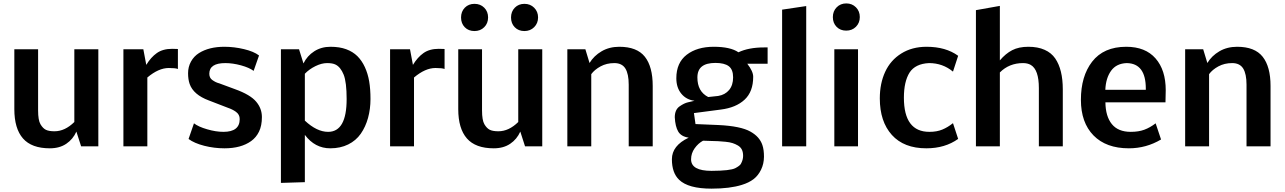

<svg xmlns="http://www.w3.org/2000/svg" viewBox="-20 -872 7657 1144"><path d="M304.7 -89.8Q366.7 -89.8 422.9 -145V-578.6H565.9V0H463.4L435.1 -87.9Q415 -42.5 375 -15.4Q335 11.7 276.9 11.7Q168.5 11.7 116.9 -47.1Q65.4 -106 65.4 -221.7V-578.6H207V-213.9Q207 -155.8 221.2 -131.6Q235.4 -107.4 253.4 -98.6Q271.5 -89.8 304.7 -89.8Z M985.8 -466.8Q924.8 -466.8 857.9 -410.2V0H715.3V-578.6H834L851.6 -485.4Q878.9 -530.8 914.6 -555.9Q950.2 -581.1 1005.4 -581.1Q1016.6 -581.1 1040 -580.1V-460.9Q1026.4 -466.8 985.8 -466.8Z M1311 -86.4Q1408.2 -86.4 1408.2 -162.1Q1408.7 -189.5 1385.3 -206.1Q1364.7 -220.7 1338.4 -229.5L1224.6 -273.4Q1132.3 -307.6 1109.9 -372.1Q1100.6 -398.4 1100.6 -436Q1100.6 -473.6 1117.9 -505.1Q1135.3 -536.6 1165.5 -555.7Q1225.6 -593.3 1316.9 -593.3Q1375 -593.3 1433.6 -579.3Q1492.2 -565.4 1523.4 -541.5L1491.2 -449.7Q1464.8 -469.2 1415.8 -482.7Q1366.7 -496.1 1322.3 -496.1Q1227.1 -496.1 1227.1 -432.6Q1227.1 -408.2 1244.6 -395.5Q1265.6 -380.4 1286.1 -375.5L1379.9 -340.8Q1472.2 -307.6 1506.8 -265.6Q1540.5 -225.6 1540.5 -174.3Q1540.5 -123 1523.4 -87.9Q1506.3 -52.7 1476.1 -31.2Q1416 11.7 1317.9 11.7Q1255.9 11.7 1196.8 -3.4Q1137.7 -18.6 1103.5 -43.9L1135.7 -137.2Q1162.1 -116.7 1214.4 -101.6Q1266.6 -86.4 1311 -86.4Z M2045.4 -281.7Q2045.4 -381.8 2027.8 -426.8Q2009.3 -472.7 1979 -487.3Q1961.4 -496.1 1929 -496.1Q1896.5 -496.1 1859.6 -478Q1822.8 -460 1796.4 -432.6V-153.3Q1867.7 -86.4 1935.1 -86.4Q2045.4 -86.4 2045.4 -281.7ZM1947.8 11.7Q1856.4 11.7 1796.4 -68.4V213.4L1653.8 217.8V-578.6H1761.7L1788.1 -494.1Q1810.5 -539.6 1852.5 -566.4Q1894.5 -593.3 1949 -593.3Q2003.4 -593.3 2043 -578.6Q2082.5 -564 2109.4 -537.4Q2136.2 -510.7 2154.1 -471.9Q2171.9 -433.1 2179.7 -387.2Q2187.5 -341.3 2187.5 -282Q2187.5 -222.7 2172.9 -169.4Q2158.2 -116.2 2129.6 -75.2Q2101.1 -34.2 2054.4 -11.2Q2007.8 11.7 1947.8 11.7Z M2574.7 -466.8Q2513.7 -466.8 2446.8 -410.2V0H2304.2V-578.6H2422.9L2440.4 -485.4Q2467.8 -530.8 2503.4 -555.9Q2539.1 -581.1 2594.2 -581.1Q2605.5 -581.1 2628.9 -580.1V-460.9Q2615.2 -466.8 2574.7 -466.8Z M2710.4 0ZM2949.7 -89.8Q3011.7 -89.8 3067.9 -145V-578.6H3210.9V0H3108.4L3080.1 -87.9Q3060.1 -42.5 3020 -15.4Q2980 11.7 2921.9 11.7Q2813.5 11.7 2762 -47.1Q2710.4 -106 2710.4 -221.7V-578.6H2852.1V-213.9Q2852.1 -155.8 2866.2 -131.6Q2880.4 -107.4 2898.4 -98.6Q2916.5 -89.8 2949.7 -89.8ZM2888.2 -768.1Q2888.2 -732.9 2865.2 -710Q2842.3 -687 2806.9 -687Q2771.5 -687 2749.3 -709.7Q2727.1 -732.4 2727.1 -767.8Q2727.1 -803.2 2749.5 -826.2Q2772 -849.1 2807.1 -849.1Q2842.3 -849.1 2865.2 -826.2Q2888.2 -803.2 2888.2 -768.1ZM3186 -768.1Q3186 -733.4 3162.8 -710.2Q3139.6 -687 3104.5 -687Q3069.3 -687 3047.1 -709.7Q3024.9 -732.4 3024.9 -767.8Q3024.9 -803.2 3047.4 -826.2Q3069.8 -849.1 3104.7 -849.1Q3139.6 -849.1 3162.8 -825.9Q3186 -802.7 3186 -768.1Z M3502.9 -430.2V0H3360.4V-578.6H3467.8L3492.7 -496.6Q3518.6 -539.6 3564.5 -566.4Q3610.4 -593.3 3669.9 -593.3Q3775.4 -593.3 3822.3 -533.9Q3869.1 -474.6 3869.1 -359.9V0H3726.1V-367.2Q3726.1 -431.6 3706.1 -463.9Q3686 -496.1 3640.4 -496.1Q3594.7 -496.1 3558.6 -476.6Q3522.5 -457 3502.9 -430.2Z M4097.7 77.6Q4097.7 146 4219.7 146Q4331.1 145.5 4361.3 129.9Q4387.2 116.2 4394 105Q4407.7 80.6 4407.7 57.1Q4407.7 33.7 4399.9 18.8Q4392.1 3.9 4376.7 -5.1Q4361.3 -14.2 4344.5 -19.5Q4327.6 -24.9 4302.7 -27.3Q4277.8 -29.8 4258.8 -30.8Q4239.7 -31.7 4211.9 -32.2Q4184.1 -32.7 4168.9 -33.7Q4139.6 -17.6 4118.7 12Q4097.7 41.5 4097.7 77.6ZM4135.3 -410.2Q4135.3 -326.7 4199.7 -293.9L4259.3 -300.3Q4300.3 -307.1 4324.2 -335.7Q4348.1 -364.3 4348.1 -411.1Q4348.1 -458 4322.3 -477.5Q4296.4 -497.1 4242.7 -497.1Q4189 -497.1 4162.1 -475.8Q4135.3 -454.6 4135.3 -410.2ZM4379.9 -560.5Q4440.9 -589.4 4532.2 -589.4H4553.7V-492.2H4432.6Q4467.8 -446.8 4467.8 -414.6Q4467.8 -325.7 4416.5 -278.1Q4365.2 -230.5 4274.9 -219.2L4114.7 -198.2L4124 -132.8L4261.2 -127Q4393.6 -120.6 4451.2 -87.9Q4505.9 -57.6 4522.5 -7.8Q4532.2 20.5 4532 62.3Q4531.7 104 4514.6 139.2Q4497.6 174.3 4469.7 195.6Q4441.9 216.8 4400.4 229.5Q4329.1 252 4219.7 252Q4081.1 252 4026.4 199.2Q3983.4 158.2 3983.4 76.9Q3983.4 -4.4 4083.5 -51.8Q4039.1 -58.1 4021.2 -87.9Q4003.4 -117.7 4000.5 -173.8Q4001 -218.8 4029.3 -238.3Q4056.6 -257.3 4078.4 -262.2Q4100.1 -267.1 4118.2 -271.5Q4068.8 -277.8 4039.3 -314Q4009.8 -350.1 4009.8 -405.8Q4009.8 -498 4071.5 -545.7Q4133.3 -593.3 4232.7 -593.3Q4332 -593.3 4379.9 -560.5Z M4783.7 0H4640.1V-814.5L4783.7 -835.9Z M4951.2 0V-578.6H5092.3V0ZM5103 -770.5Q5103 -735.8 5080.1 -712.6Q5057.1 -689.5 5022 -689.5Q4986.8 -689.5 4964.6 -712.2Q4942.4 -734.9 4942.4 -770Q4942.4 -805.2 4965.1 -828.4Q4987.8 -851.6 5022.5 -851.6Q5057.1 -851.6 5080.1 -828.4Q5103 -805.2 5103 -770.5Z M5689 -44.4Q5610.8 11.7 5499.5 11.7Q5365.7 11.7 5293.9 -68.1Q5222.2 -147.9 5222.2 -285.6Q5222.2 -375 5254.2 -444.1Q5286.1 -513.2 5350.1 -553.2Q5414.1 -593.3 5501 -593.3Q5615.2 -593.3 5689 -539.6L5658.2 -445.3Q5596.7 -496.1 5515.6 -496.1Q5433.6 -492.2 5399.4 -439.5Q5365.7 -385.7 5365.7 -290Q5365.7 -85.9 5518.1 -86.4Q5562 -86.4 5594.5 -99.9Q5627 -113.3 5658.2 -138.2Z M6075.7 -496.1Q5993.2 -496.1 5937.5 -440.4V0H5794.9V-811.5L5937.5 -836.9V-512.2Q5971.7 -552.7 6011 -573Q6050.3 -593.3 6107.2 -593.3Q6164.1 -593.3 6204.1 -575.2Q6244.1 -557.6 6267.6 -523.4Q6312.5 -457.5 6312.5 -339.8V0H6169.9V-347.2Q6169.9 -456.5 6122.1 -484.9Q6103 -496.1 6075.7 -496.1Z M6717.3 -86.4Q6764.2 -86.4 6798.3 -99.1Q6832.5 -111.8 6865.7 -137.2L6897.9 -41Q6809.6 11.7 6706.1 11.7Q6570.8 11.7 6495.6 -64.9Q6420.4 -141.6 6420.4 -277.3Q6420.4 -417.5 6486.8 -503.9Q6555.7 -593.3 6690.4 -593.3Q6804.7 -593.3 6865.2 -523.9Q6925.8 -454.6 6925.8 -334.5Q6925.8 -297.4 6924.3 -262.2H6566.4Q6567.4 -178.7 6604.7 -132.6Q6642.1 -86.4 6717.3 -86.4ZM6807.1 -343.8Q6807.1 -494.1 6693.8 -496.1Q6631.8 -494.1 6600.3 -450.4Q6568.8 -406.7 6565.9 -336.9H6807.1Z M7184.1 -430.2V0H7041.5V-578.6H7148.9L7173.8 -496.6Q7199.7 -539.6 7245.6 -566.4Q7291.5 -593.3 7351.1 -593.3Q7456.5 -593.3 7503.4 -533.9Q7550.3 -474.6 7550.3 -359.9V0H7407.2V-367.2Q7407.2 -431.6 7387.2 -463.9Q7367.2 -496.1 7321.5 -496.1Q7275.9 -496.1 7239.7 -476.6Q7203.6 -457 7184.1 -430.2Z"/></svg>

Font: Dhyana
Style: Bold
Weight: 700
Foundry: Vernon Adams
Version: Version 1.002; ttfautohint (v0.8.51-6076)